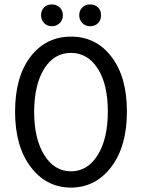

<svg xmlns="http://www.w3.org/2000/svg" viewBox="-20 -833 640 865"><path d="M386.7 -813Q408.2 -813 421.9 -799.3Q435.5 -786.1 435.1 -764.6Q435.5 -743.2 421.9 -729Q408.2 -714.8 386.7 -714.8Q365.2 -714.8 351.1 -729Q336.9 -743.2 336.9 -764.6Q336.9 -786.1 351.1 -799.8Q365.2 -813.5 386.7 -813ZM213.4 -714.8Q192.4 -714.8 178.7 -729Q165 -743.2 165 -764.6Q165 -786.1 178.7 -799.8Q192.4 -813.5 213.9 -813Q235.4 -813 249 -799.3Q263.2 -786.1 263.2 -764.6Q263.2 -743.2 249 -729Q234.9 -714.8 213.4 -714.8ZM299.8 -61Q375 -61.5 420.4 -134.8Q465.8 -208 465.8 -330.6Q465.8 -453.1 420.4 -523.9Q375 -594.7 299.8 -594.7Q224.6 -594.7 179.7 -524.4Q134.8 -453.1 133.8 -330.6Q133.8 -208 179.2 -134.8Q224.6 -61.5 299.8 -61ZM299.8 12.2Q188 11.7 118.2 -81.1Q47.9 -173.8 47.9 -330.1Q47.9 -486.3 117.2 -577.1Q186.5 -668 299.8 -668Q413.1 -668 482.4 -577.1Q551.8 -486.3 551.8 -330.1Q551.8 -173.8 481.4 -81.1Q411.1 11.7 299.8 12.2Z"/></svg>

Font: SourceCodePro-Regular
Style: Regular
Weight: 400
Monospace: yes
Designer: Paul D. Hunt
Foundry: Adobe Systems Incorporated
Version: Version 1.009;PS 1.000;hotconv 1.0.70;makeotf.lib2.5.5900